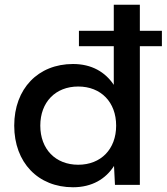

<svg xmlns="http://www.w3.org/2000/svg" viewBox="-20 -780 703 810"><path d="M465 0H570V-585H663V-650H570V-760H460V-650H313V-585H460V-422C424 -476 367 -510 288 -510C141 -510 40 -406 40 -250C40 -94 141 10 288 10C368 10 426 -25 461 -80ZM310 -85C214 -85 150 -151 150 -250C150 -349 214 -415 310 -415C406 -415 470 -349 470 -250C470 -151 406 -85 310 -85Z"/></svg>

Font: Goli Medium
Style: Regular
Weight: 500
Designer: jaikishan Patel
Foundry: MagicType
Version: Version 1.000;Glyphs 3.2 (3242)